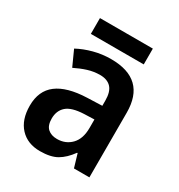

<svg xmlns="http://www.w3.org/2000/svg" viewBox="-169 -813 874 937"><g transform="rotate(30 268.5 -344.5)"><path d="M270 -553Q466 -553 466 -364V0H379L357 -74H354Q323 -31 287.5 -10.5Q252 10 192 10Q122 10 80.5 -34.5Q39 -79 39 -158Q39 -242 95 -284.5Q151 -327 262 -331L346 -334V-363Q346 -413 324.5 -436Q303 -459 262 -459Q227 -459 193.5 -448.5Q160 -438 126 -421L87 -507Q126 -528 173 -540.5Q220 -553 270 -553ZM289 -255Q220 -252 191.5 -226.5Q163 -201 163 -157Q163 -118 182.5 -100.5Q202 -83 235 -83Q283 -83 314.5 -115.5Q346 -148 346 -209V-257ZM420 -699V-610H122V-699Z"/></g></svg>

Font: Noto Sans Sinhala UI SemiCondensed SemiBold
Style: Regular
Weight: 600
Width: 4
Designer: Jelle Bosma - Monotype Design Team
Foundry: Monotype Imaging Inc.
Version: Version 2.006; ttfautohint (v1.8.4.7-5d5b)